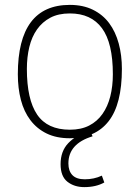

<svg xmlns="http://www.w3.org/2000/svg" viewBox="-20 -558 572 786"><path d="M266 8Q211 8 171 -11.5Q131 -31 104.5 -66Q78 -101 65.5 -149Q53 -197 53 -254Q53 -538 266 -538Q320 -538 360.5 -518Q401 -498 427 -463Q453 -428 466 -380Q479 -332 479 -276Q479 -131 424.5 -61.5Q370 8 266 8ZM266 -27Q312 -27 345 -44Q378 -61 399.5 -91.5Q421 -122 431.5 -163.5Q442 -205 442 -254Q442 -382 397.5 -442.5Q353 -503 266 -503Q219 -503 186 -485.5Q153 -468 131.5 -437.5Q110 -407 100 -365.5Q90 -324 90 -276Q90 -151 132 -89Q174 -27 266 -27ZM325 208Q284 208 256 186Q228 164 228 114Q228 61 259.5 28Q291 -5 348 -25L359 0Q260 30 260 111Q260 142 276.5 159Q293 176 327 176Q365 176 397 161L407 189Q373 208 325 208Z"/></svg>

Font: Tanohe Sans ExtraLight
Style: Regular
Weight: 250
Designer: Village Type and Design LLC & Cristiano Sobral
Foundry: Cooper Hewitt Smithsonian Design Museum
Version: Version 1.00;September 29, 2021;FontCreator 13.0.0.2655 64-b